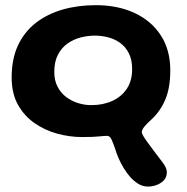

<svg xmlns="http://www.w3.org/2000/svg" viewBox="-20 -502 706 725"><path d="M539 202.5Q518 202.5 500.8 191.2Q483.5 180 470.5 165Q458.5 151 447.2 132.8Q436 114.5 427.8 95.5Q419.5 76.5 415 60.5Q408 40 401.5 25.5Q395 11 384.5 11Q374.5 11 353.5 13.2Q332.5 15.5 289.5 15.5Q244 15.5 197.2 3Q150.5 -9.5 111.2 -36.5Q72 -63.5 48 -106.2Q24 -149 24 -209Q24 -279.5 48 -330.8Q72 -382 115.5 -415.8Q159 -449.5 216.8 -466Q274.5 -482.5 342 -482.5Q424.5 -482.5 488 -453Q551.5 -423.5 587.2 -368.5Q623 -313.5 623 -236.5Q623 -170.5 604.2 -126.2Q585.5 -82 553 -52Q533.5 -34.5 524.5 -23Q515.5 -11.5 515.5 -3Q515.5 2.5 522.2 13.5Q529 24.5 539 38Q552.5 56 566.5 75Q580.5 94 594.5 112Q602 122 606 131Q610 140 610 148Q610 166.5 599 178.5Q588 190.5 571.5 196.5Q555 202.5 539 202.5ZM324.5 -105Q369 -105 403.8 -120.8Q438.5 -136.5 458.8 -166.8Q479 -197 479 -240.5Q479 -277 466.2 -301.5Q453.5 -326 433 -340.5Q412.5 -355 387.8 -361.2Q363 -367.5 338 -367.5Q312.5 -367.5 285.5 -360.8Q258.5 -354 235.8 -338.2Q213 -322.5 199 -296Q185 -269.5 185 -230Q185 -198 197.5 -174.2Q210 -150.5 230.5 -135.2Q251 -120 275.5 -112.5Q300 -105 324.5 -105Z"/></svg>

Font: Gluten Thin Medium
Style: Regular
Weight: 500
Version: Version 1.300